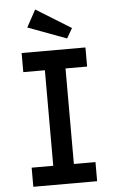

<svg xmlns="http://www.w3.org/2000/svg" viewBox="-61 -961 600 1001"><g transform="rotate(-5 239.0 -460.0)"><path d="M72 0V-100H185V-600H72V-700H406V-600H293V-100H406V0ZM315 -755 113 -830 162 -920 345 -807Z"/></g></svg>

Font: Readex Pro
Style: Regular
Weight: 400
Designer: Bonnie Shaver-Troup, Thomas Jockin
Foundry: Lexend
Version: Version 1.204; ttfautohint (v1.8.4.7-5d5b)